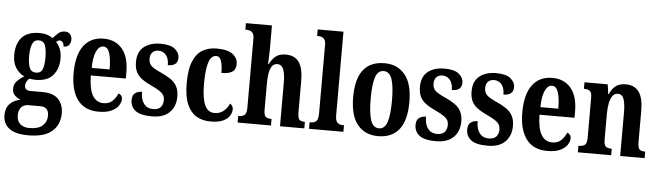

<svg xmlns="http://www.w3.org/2000/svg" viewBox="-57 -994 5020 1463"><g transform="rotate(5 2453.5 -262.0)"><path d="M193 236Q95 236 47 200Q-1 164 -1 97Q-1 43 30.5 11Q62 -21 110 -28Q87 -38 67 -56.5Q47 -75 47 -109Q47 -141 68.5 -165Q90 -189 124 -209Q84 -226 58.5 -266Q33 -306 33 -363Q33 -451 76.5 -499.5Q120 -548 212 -548Q244 -548 268 -540.5Q292 -533 313 -518Q330 -537 351 -556.5Q372 -576 403 -576Q430 -576 443.5 -559Q457 -542 457 -519Q457 -496 444.5 -478.5Q432 -461 402 -461Q402 -482 392 -493.5Q382 -505 372 -505Q362 -505 355.5 -501Q349 -497 342 -492Q361 -472 374 -442.5Q387 -413 387 -368Q387 -290 344.5 -240Q302 -190 212 -190Q202 -190 187 -191.5Q172 -193 164 -195Q155 -188 145.5 -173Q136 -158 136 -139Q136 -119 148.5 -110.5Q161 -102 180 -102H272Q355 -102 394 -61Q433 -20 433 46Q433 134 374 185Q315 236 193 236ZM210 -245Q247 -245 259.5 -276.5Q272 -308 272 -365Q272 -424 259.5 -458Q247 -492 210 -492Q174 -492 160.5 -457.5Q147 -423 147 -364Q147 -308 160.5 -276.5Q174 -245 210 -245ZM195 180Q264 180 297 150.5Q330 121 330 75Q330 7 267 7H170Q155 7 138.5 15Q122 23 111 41.5Q100 60 100 94Q100 134 126 157Q152 180 195 180Z M711 10Q604 10 550 -62Q496 -134 496 -265Q496 -406 550 -477Q604 -548 702 -548Q792 -548 844 -486.5Q896 -425 896 -306V-260H628Q630 -155 659 -106.5Q688 -58 743 -58Q785 -58 810.5 -82.5Q836 -107 851 -142Q863 -138 871.5 -128Q880 -118 880 -101Q880 -77 863 -51Q846 -25 808.5 -7.5Q771 10 711 10ZM767 -318Q767 -396 752.5 -442Q738 -488 705 -488Q671 -488 651 -444Q631 -400 630 -318Z M1119 10Q1030 10 992 -20Q954 -50 954 -100Q954 -139 976 -154.5Q998 -170 1028 -170Q1028 -110 1053 -78Q1078 -46 1121 -46Q1163 -46 1181 -67Q1199 -88 1199 -122Q1199 -155 1176.5 -175Q1154 -195 1104 -219Q1055 -241 1023.5 -263.5Q992 -286 977 -316.5Q962 -347 962 -393Q962 -470 1010 -508.5Q1058 -547 1137 -547Q1214 -547 1248 -518Q1282 -489 1282 -453Q1282 -389 1206 -389Q1206 -440 1183.5 -466.5Q1161 -493 1126 -493Q1097 -493 1080 -475.5Q1063 -458 1063 -427Q1063 -391 1084 -371.5Q1105 -352 1161 -327Q1204 -308 1235 -286.5Q1266 -265 1282.5 -234Q1299 -203 1299 -156Q1299 -81 1253 -35.5Q1207 10 1119 10Z M1567 10Q1505 10 1459 -17Q1413 -44 1387 -104.5Q1361 -165 1361 -266Q1361 -373 1388 -435Q1415 -497 1461 -522.5Q1507 -548 1564 -548Q1651 -548 1689.5 -518Q1728 -488 1728 -444Q1728 -422 1719.5 -404.5Q1711 -387 1687 -376.5Q1663 -366 1618 -366Q1618 -416 1607.5 -453.5Q1597 -491 1567 -491Q1545 -491 1528.5 -471Q1512 -451 1502.5 -402Q1493 -353 1493 -267Q1493 -164 1516.5 -110.5Q1540 -57 1592 -57Q1633 -57 1661.5 -81Q1690 -105 1704 -139Q1714 -133 1721 -122.5Q1728 -112 1728 -97Q1728 -74 1713.5 -49Q1699 -24 1664 -7Q1629 10 1567 10Z M1774 0V-50H1779Q1804 -50 1821 -62Q1838 -74 1838 -119V-648Q1838 -675 1828.5 -688.5Q1819 -702 1805.5 -706Q1792 -710 1782 -710H1771V-760H1970V-570Q1970 -539 1968 -509Q1966 -479 1966 -464H1971Q1986 -496 2014 -522Q2042 -548 2095 -548Q2163 -548 2196 -502Q2229 -456 2229 -354V-121Q2229 -74 2241.5 -62Q2254 -50 2282 -50H2284V0H2098V-334Q2098 -399 2084 -434.5Q2070 -470 2037 -470Q2010 -470 1995.5 -448.5Q1981 -427 1975.5 -391.5Q1970 -356 1970 -312V-116Q1970 -72 1984.5 -61Q1999 -50 2026 -50H2029V0Z M2320 0V-50H2330Q2355 -50 2370.5 -64Q2386 -78 2386 -122V-648Q2386 -675 2376.5 -688.5Q2367 -702 2353.5 -706Q2340 -710 2330 -710H2320V-760H2517V-122Q2517 -78 2533 -64Q2549 -50 2574 -50H2583V0Z M2848 10Q2748 10 2691 -59.5Q2634 -129 2634 -270Q2634 -548 2851 -548Q2949 -548 3006.5 -479Q3064 -410 3064 -270Q3064 -129 3009 -59.5Q2954 10 2848 10ZM2850 -50Q2895 -50 2913 -105.5Q2931 -161 2931 -270Q2931 -378 2912.5 -433Q2894 -488 2849 -488Q2804 -488 2786 -433Q2768 -378 2768 -270Q2768 -161 2786.5 -105.5Q2805 -50 2850 -50Z M3291 10Q3202 10 3164 -20Q3126 -50 3126 -100Q3126 -139 3148 -154.5Q3170 -170 3200 -170Q3200 -110 3225 -78Q3250 -46 3293 -46Q3335 -46 3353 -67Q3371 -88 3371 -122Q3371 -155 3348.5 -175Q3326 -195 3276 -219Q3227 -241 3195.5 -263.5Q3164 -286 3149 -316.5Q3134 -347 3134 -393Q3134 -470 3182 -508.5Q3230 -547 3309 -547Q3386 -547 3420 -518Q3454 -489 3454 -453Q3454 -389 3378 -389Q3378 -440 3355.5 -466.5Q3333 -493 3298 -493Q3269 -493 3252 -475.5Q3235 -458 3235 -427Q3235 -391 3256 -371.5Q3277 -352 3333 -327Q3376 -308 3407 -286.5Q3438 -265 3454.5 -234Q3471 -203 3471 -156Q3471 -81 3425 -35.5Q3379 10 3291 10Z M3686 10Q3597 10 3559 -20Q3521 -50 3521 -100Q3521 -139 3543 -154.5Q3565 -170 3595 -170Q3595 -110 3620 -78Q3645 -46 3688 -46Q3730 -46 3748 -67Q3766 -88 3766 -122Q3766 -155 3743.5 -175Q3721 -195 3671 -219Q3622 -241 3590.5 -263.5Q3559 -286 3544 -316.5Q3529 -347 3529 -393Q3529 -470 3577 -508.5Q3625 -547 3704 -547Q3781 -547 3815 -518Q3849 -489 3849 -453Q3849 -389 3773 -389Q3773 -440 3750.5 -466.5Q3728 -493 3693 -493Q3664 -493 3647 -475.5Q3630 -458 3630 -427Q3630 -391 3651 -371.5Q3672 -352 3728 -327Q3771 -308 3802 -286.5Q3833 -265 3849.5 -234Q3866 -203 3866 -156Q3866 -81 3820 -35.5Q3774 10 3686 10Z M4143 10Q4036 10 3982 -62Q3928 -134 3928 -265Q3928 -406 3982 -477Q4036 -548 4134 -548Q4224 -548 4276 -486.5Q4328 -425 4328 -306V-260H4060Q4062 -155 4091 -106.5Q4120 -58 4175 -58Q4217 -58 4242.5 -82.5Q4268 -107 4283 -142Q4295 -138 4303.5 -128Q4312 -118 4312 -101Q4312 -77 4295 -51Q4278 -25 4240.5 -7.5Q4203 10 4143 10ZM4199 -318Q4199 -396 4184.5 -442Q4170 -488 4137 -488Q4103 -488 4083 -444Q4063 -400 4062 -318Z M4376 0V-50H4381Q4409 -50 4425 -62Q4441 -74 4441 -119V-421Q4441 -463 4426 -474.5Q4411 -486 4384 -486H4380V-536H4558L4568 -462H4572Q4590 -504 4618.5 -526Q4647 -548 4697 -548Q4762 -548 4796 -502Q4830 -456 4830 -354V-121Q4830 -74 4843 -62Q4856 -50 4883 -50H4887V0H4700V-334Q4700 -398 4687.5 -434.5Q4675 -471 4642 -471Q4615 -471 4599.5 -448Q4584 -425 4577.5 -389Q4571 -353 4571 -312V-116Q4571 -72 4585.5 -61Q4600 -50 4627 -50H4631V0Z"/></g></svg>

Font: Noto Serif Hebrew ExtraCondensed
Style: Bold
Weight: 700
Width: 2
Designer: Monotype Design Team
Foundry: Monotype Imaging Inc.
Version: Version 2.004; ttfautohint (v1.8.4.7-5d5b)